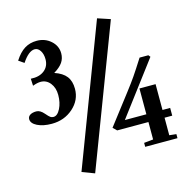

<svg xmlns="http://www.w3.org/2000/svg" viewBox="-111 -808 975 982"><g transform="rotate(-15 377.0 -317.0)"><path d="M273.4 64.9 207.5 40 487.8 -698.7 555.2 -676.3ZM125.5 -237.3Q79.6 -237.3 49.3 -252.4Q19 -267.6 19 -290Q19 -303.7 31.2 -311.5Q43.5 -319.3 64.5 -319.3Q84.5 -319.3 104.5 -295.9Q119.1 -278.8 126.2 -273.9Q133.3 -269 142.6 -269Q163.6 -269 179.2 -299.8Q194.8 -330.6 194.8 -371.6Q194.8 -409.7 175 -434.6Q155.3 -459.5 124.5 -459.5Q107.4 -459.5 82.5 -450.2L80.6 -487.8Q125.5 -484.9 152.3 -506.1Q179.2 -527.3 179.2 -564.9Q179.2 -592.3 167.5 -610.4Q155.8 -628.4 138.7 -628.4Q106.4 -628.4 70.8 -574.2L42 -593.8Q66.9 -632.8 95 -650.1Q123 -667.5 159.7 -667.5Q203.1 -667.5 233.9 -640.1Q264.6 -612.8 264.6 -573.2Q264.6 -546.4 250.5 -525.6Q236.3 -504.9 204.1 -485.4Q246.6 -471.2 266.1 -446Q285.6 -420.9 285.6 -379.9Q285.6 -320.3 238.8 -278.8Q191.9 -237.3 125.5 -237.3ZM555.7 0V-21L604.5 -25.9V-118.2H439L419.4 -137.2L538.6 -292.5Q571.3 -335 590.3 -362.8Q609.4 -390.6 646 -448.2H692.4L700.7 -438L490.7 -159.2H604.5V-295.9H689.9V-159.2H730.5V-118.2H689.9V-25.4L726.6 -21.5V0Z"/></g></svg>

Font: Elstob
Style: Bold
Weight: 700
Designer: Peter S. Baker
Version: Version 1.015